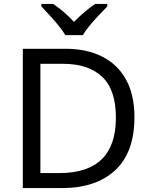

<svg xmlns="http://www.w3.org/2000/svg" viewBox="-20 -964 770 984"><path d="M669 -364Q669 -183 570.5 -91.5Q472 0 296 0H97V-714H317Q424 -714 503.5 -674Q583 -634 626 -556Q669 -478 669 -364ZM574 -361Q574 -504 503.5 -570.5Q433 -637 304 -637H187V-77H284Q574 -77 574 -361ZM315 -784Q302 -806 280 -833Q258 -860 234 -886Q210 -912 192 -931V-944H252Q278 -927 306 -903Q334 -879 359 -852Q386 -879 414 -903Q442 -927 468 -944H530V-931Q511 -912 486.5 -886Q462 -860 439.5 -833Q417 -806 405 -784Z"/></svg>

Font: Noto Sans
Style: Regular
Weight: 400
Designer: Monotype Design Team
Foundry: Monotype Imaging Inc.
Version: Version 1.902